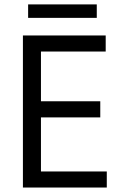

<svg xmlns="http://www.w3.org/2000/svg" viewBox="-20 -843 563 863"><path d="M83 0Q176.8 0 460 0Q460 -17.6 460 -72.3Q385.7 -72.3 164.1 -72.3Q164.1 -132.8 164.1 -315.4Q230.5 -315.4 430.7 -315.4Q430.7 -334 430.7 -387.7Q364.3 -387.7 164.1 -387.7Q164.1 -443.4 164.1 -611.3Q236.3 -611.3 455.1 -611.3Q455.1 -628.9 455.1 -683.6Q362.3 -683.6 83 -683.6Q83 -512.7 83 0ZM106.4 -762.7Q183.6 -762.7 415 -762.7Q415 -777.3 415 -823.2Q337.9 -823.2 106.4 -823.2Q106.4 -808.6 106.4 -762.7Z"/></svg>

Font: Aptus Gothic JP
Style: Medium
Weight: 400
Designer: Fuminori Ogawa / Motoya
Version: Version 1